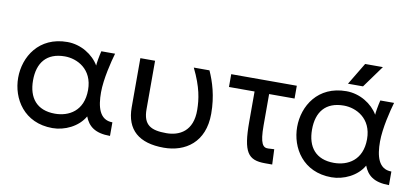

<svg xmlns="http://www.w3.org/2000/svg" viewBox="-67 -939 2575 1182"><g transform="rotate(10 1220.0 -347.5)"><path d="M304 14C380 14 464 -25 503 -94C525 -37 566 0 662 0V-85C580 -85 561 -166 561 -255C561 -338 590 -453 605 -504H519C511 -472 503 -425 503 -412C466 -475 389 -524 304 -524C126 -524 43 -386 43 -255C43 -125 126 14 304 14ZM136 -255C136 -365 190 -434 304 -434C380 -434 480 -386 480 -255C480 -123 390 -76 304 -76C190 -76 136 -146 136 -255Z M1000 14C1135 14 1252 -64 1252 -242C1252 -354 1224 -439 1195 -504H1097C1153 -390 1162 -317 1163 -252C1165 -117 1081 -77 1000 -77C904 -77 855 -102 855 -201V-504H763V-197C763 -56 845 14 1000 14Z M1631 0H1676L1672 -95L1635 -93C1602 -91 1582 -113 1582 -228V-424H1741V-504H1331V-424H1491V-235C1491 -44 1524 0 1631 0Z M2048 14C2124 14 2208 -25 2247 -94C2269 -37 2310 0 2406 0V-85C2324 -85 2305 -166 2305 -255C2305 -338 2334 -453 2349 -504H2263C2255 -472 2247 -425 2247 -412C2210 -475 2133 -524 2048 -524C1870 -524 1787 -386 1787 -255C1787 -125 1870 14 2048 14ZM1880 -255C1880 -365 1934 -434 2048 -434C2124 -434 2224 -386 2224 -255C2224 -123 2134 -76 2048 -76C1934 -76 1880 -146 1880 -255ZM2049 -571H2143L2243 -709H2132Z"/></g></svg>

Font: Hibana 45 SubMedium
Style: Regular
Weight: 500
Width: 6
Designer: pygmalion
Foundry: ybstudio
Version: Version 2021.007;FEAKit 1.0